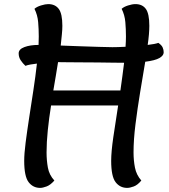

<svg xmlns="http://www.w3.org/2000/svg" viewBox="-20 -909 822 936"><path d="M176 7Q141 7 119.5 -21Q98 -49 98 -125Q98 -160 105 -214.5Q112 -269 122 -334Q132 -399 142.5 -467.5Q153 -536 160 -599Q143 -597 128.5 -594.5Q114 -592 104 -588Q91 -600 81 -615Q71 -630 71 -649Q71 -669 99 -679.5Q127 -690 168 -690Q169 -712 169 -731Q169 -767 166 -801.5Q163 -836 148 -866Q159 -876 180 -882.5Q201 -889 215 -889Q249 -889 266.5 -865.5Q284 -842 284 -783Q284 -764 281.5 -740Q279 -716 276 -687Q321 -685 370.5 -683.5Q420 -682 462.5 -680.5Q505 -679 528 -679Q554 -679 592 -681Q594 -709 594 -731Q594 -767 591 -801.5Q588 -836 573 -866Q584 -876 604.5 -882.5Q625 -889 640 -889Q674 -889 691 -865.5Q708 -842 708 -783Q708 -765 706 -741Q704 -717 700 -690Q717 -692 730.5 -694.5Q744 -697 752 -700Q768 -689 773 -677.5Q778 -666 778 -654Q778 -638 757 -626Q736 -614 688 -608Q676 -537 663 -458Q650 -379 640.5 -303.5Q631 -228 631 -166Q631 -127 638 -91.5Q645 -56 669 -29Q651 -7 632 0Q613 7 600 7Q565 7 543.5 -21Q522 -49 522 -125Q522 -169 532.5 -241Q543 -313 556 -395H229Q219 -333 213 -274Q207 -215 207 -166Q207 -127 213.5 -91.5Q220 -56 245 -29Q226 -7 207 0Q188 7 176 7ZM240 -468H567Q572 -503 576.5 -537Q581 -571 585 -603Q565 -603 531.5 -603.5Q498 -604 458 -604.5Q418 -605 379.5 -605Q341 -605 311.5 -605.5Q282 -606 269 -606Q266 -606 263 -606Q258 -573 252 -538.5Q246 -504 240 -468Z"/></svg>

Font: Paprika
Style: Regular
Weight: 400
Designer: Eduardo Rodriguez Tunni
Foundry: Eduardo Rodriguez Tunni
Version: Version 1.010; ttfautohint (v1.8.3)